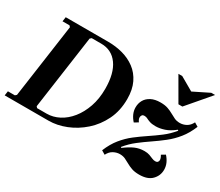

<svg xmlns="http://www.w3.org/2000/svg" viewBox="-129 -1010 1500 1310"><g transform="rotate(30 620.5 -355.0)"><path d="M426 -670Q486 -670 541 -655Q596 -640 639.5 -607.5Q683 -575 708.5 -522.5Q734 -470 734 -396Q734 -304 698.5 -231Q663 -158 605 -106.5Q547 -55 478 -27.5Q409 0 342 0H-3L2 -35H57L68 -45L150 -625L141 -635H86L91 -670ZM307 -35Q357 -35 404 -59.5Q451 -84 488 -130Q525 -176 547 -239.5Q569 -303 569 -381Q569 -503 521.5 -569Q474 -635 391 -635H316L305 -625L223 -45L232 -35ZM790 10 760 -8Q785 -69 820 -112Q855 -155 896.5 -187Q938 -219 981.5 -248Q1025 -277 1066.5 -308.5Q1108 -340 1143 -383L1138 -388Q1098 -356 1061.5 -344Q1025 -332 993 -332Q964 -332 946.5 -338Q929 -344 918 -350Q907 -356 894 -356Q880 -356 874.5 -348Q869 -340 869 -331Q869 -321 873.5 -312Q878 -303 882 -298L852 -280Q832 -302 821.5 -326Q811 -350 811 -376Q811 -408 825.5 -433.5Q840 -459 869.5 -474.5Q899 -490 943 -490Q978 -490 1002 -481.5Q1026 -473 1045 -462Q1064 -451 1082.5 -442.5Q1101 -434 1125 -434Q1151 -434 1175 -447Q1199 -460 1214 -490L1244 -472Q1219 -411 1184 -367.5Q1149 -324 1107 -291Q1065 -258 1021.5 -228.5Q978 -199 936.5 -167Q895 -135 860 -92L865 -87Q906 -118 940 -133Q974 -148 1014 -148Q1038 -148 1054.5 -142Q1071 -136 1084.5 -130Q1098 -124 1111 -124Q1123 -124 1129 -130.5Q1135 -137 1135 -147Q1135 -155 1131 -165Q1127 -175 1122 -182L1152 -200Q1172 -178 1182.5 -154Q1193 -130 1193 -104Q1193 -57 1160 -23.5Q1127 10 1061 10Q1026 10 1002 1.5Q978 -7 959 -18Q940 -29 921.5 -37.5Q903 -46 879 -46Q854 -46 829.5 -33Q805 -20 790 10ZM1209 -720H1239L1085 -540H1054L950 -720H980L1086 -659Z"/></g></svg>

Font: Brygada 1918
Style: Italic
Weight: 400
Italic angle: -8°
Designer: Mateusz Machalski | Borys Kosmynka | Przemek Hoffer
Foundry: NIEPODLEGLA 2018
Version: Version 3.006